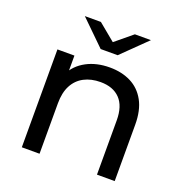

<svg xmlns="http://www.w3.org/2000/svg" viewBox="-131 -857 943 977"><g transform="rotate(20 340.5 -368.5)"><path d="M374 -535Q439 -535 488.5 -510Q538 -485 566 -434Q594 -383 594 -305V0H498V-294Q498 -371 460.5 -410Q423 -449 355 -449Q304 -449 266 -429Q228 -409 207.5 -370Q187 -331 187 -273V0H91V-530H183V-387L168 -425Q194 -477 248 -506Q302 -535 374 -535ZM297 -607 164 -737H251L383 -628H303L435 -737H522L389 -607Z"/></g></svg>

Font: MOST Montserrat Medium
Style: Regular
Weight: 500
Designer: Julieta Ulanovsky
Foundry: Julieta Ulanovsky
Version: Version 8.000;March 11, 2024;FontCreator 15.0.0.2926 64-bit